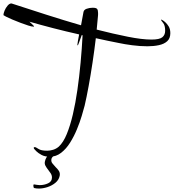

<svg xmlns="http://www.w3.org/2000/svg" viewBox="-30 -784 1010 1116"><path d="M260 127Q231 127 211.5 116.5Q192 106 181 95Q170 84 168 81Q166 77 166 76Q166 71 172 71Q178 71 193.5 81.5Q209 92 244 92Q261 92 279 86.5Q297 81 312 68Q338 44 358 -4.5Q378 -53 393.5 -119Q409 -185 420 -262Q431 -339 438.5 -420Q446 -501 450 -579Q448 -580 445 -580Q438 -562 431 -541Q424 -520 421 -520Q420 -520 420 -526Q420 -532 423 -546.5Q426 -561 430 -584Q354 -601 278.5 -620.5Q203 -640 141 -658Q150 -649 159 -641Q168 -633 168 -630Q168 -629 166 -629Q155 -629 134.5 -635.5Q114 -642 89 -651.5Q64 -661 41.5 -670.5Q19 -680 4.5 -687.5Q-10 -695 -10 -696Q-10 -706 -3.5 -722Q3 -738 14 -751Q25 -764 36 -764Q37 -764 38 -763.5Q39 -763 40 -763Q135 -732 238 -699Q341 -666 441 -637L455 -713Q457 -727 473.5 -733Q490 -739 509 -739Q529 -739 534.5 -732Q540 -725 540 -709Q540 -704 540 -698Q540 -692 539 -686L532 -612Q630 -587 713 -570.5Q796 -554 850 -554Q897 -554 913.5 -567.5Q930 -581 930 -605Q930 -637 918 -651Q906 -665 906 -669Q906 -670 907 -670Q910 -670 914 -667Q919 -665 930 -655.5Q941 -646 950.5 -630.5Q960 -615 960 -591Q960 -561 942 -544.5Q924 -528 893.5 -521.5Q863 -515 827 -515Q784 -515 738.5 -521Q693 -527 661 -534Q630 -540 596.5 -547Q563 -554 527 -562Q519 -494 508 -421Q497 -348 485 -282.5Q473 -217 462 -170Q456 -147 445 -110Q434 -73 417 -32Q400 9 377.5 45Q355 81 325.5 104Q296 127 260 127ZM196 312Q181 312 169 309Q164 307 164 296Q164 286 169 288Q177 289 185 290.5Q193 292 201 292Q227 292 249.5 281.5Q272 271 272 248Q272 235 265 224Q258 213 250 203Q241 192 234.5 180Q228 168 231 155Q236 130 254.5 114.5Q273 99 306 99Q310 99 314.5 99.5Q319 100 320 105Q298 107 284.5 119Q271 131 269 140Q266 155 274.5 165.5Q283 176 293 187Q304 197 312 209Q320 221 317 238Q312 262 292 278.5Q272 295 246 303.5Q220 312 196 312Z"/></svg>

Font: Comforter
Style: Regular
Weight: 400
Designer: Robert E. Leuschke
Foundry: Robert E. Leuschke
Version: Version 1.013; ttfautohint (v1.8.3)